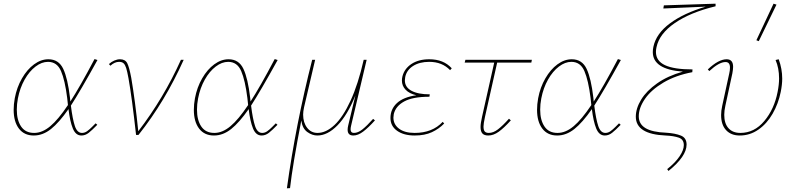

<svg xmlns="http://www.w3.org/2000/svg" viewBox="-20 -731 4303 1040"><path d="M498 -63 507 -55Q479 -26 460.5 -11.5Q442 3 421 3Q390 3 374.5 -35Q359 -73 351 -140Q300 -67 256 -32Q212 3 163 3Q111 3 82.5 -34.5Q54 -72 54 -136Q54 -166 60 -199Q71 -258 99 -306.5Q127 -355 164.5 -382.5Q202 -410 242 -410Q298 -410 322.5 -358Q347 -306 359 -202Q361 -188 361 -181Q413 -261 492 -411L508 -406Q414 -236 364 -159Q373 -86 385.5 -48.5Q398 -11 424 -11Q439 -11 452 -20.5Q465 -30 478 -43Q491 -56 498 -63ZM348 -162 344 -200Q332 -296 310.5 -346Q289 -396 240 -396Q206 -396 172.5 -370.5Q139 -345 113.5 -300Q88 -255 77 -198Q71 -167 71 -137Q71 -80 94.5 -45.5Q118 -11 165 -11Q209 -11 252.5 -47.5Q296 -84 348 -162Z M975 -407Q874 -181 730 0H717Q695 -200 676 -307Q669 -345 663.5 -362.5Q658 -380 649.5 -388Q641 -396 625 -396Q601 -396 578 -375L570 -384Q583 -396 599 -403Q615 -410 630 -410Q658 -410 669 -389Q680 -368 691 -309Q712 -186 729 -20Q867 -200 960 -407Z M1474 -63 1483 -55Q1455 -26 1436.5 -11.5Q1418 3 1397 3Q1366 3 1350.5 -35Q1335 -73 1327 -140Q1276 -67 1232 -32Q1188 3 1139 3Q1087 3 1058.5 -34.5Q1030 -72 1030 -136Q1030 -166 1036 -199Q1047 -258 1075 -306.5Q1103 -355 1140.5 -382.5Q1178 -410 1218 -410Q1274 -410 1298.5 -358Q1323 -306 1335 -202Q1337 -188 1337 -181Q1389 -261 1468 -411L1484 -406Q1390 -236 1340 -159Q1349 -86 1361.5 -48.5Q1374 -11 1400 -11Q1415 -11 1428 -20.5Q1441 -30 1454 -43Q1467 -56 1474 -63ZM1324 -162 1320 -200Q1308 -296 1286.5 -346Q1265 -396 1216 -396Q1182 -396 1148.5 -370.5Q1115 -345 1089.5 -300Q1064 -255 1053 -198Q1047 -167 1047 -137Q1047 -80 1070.5 -45.5Q1094 -11 1141 -11Q1185 -11 1228.5 -47.5Q1272 -84 1324 -162Z M2011 -79Q1975 -39 1947 -18Q1919 3 1894 3Q1863 3 1863 -28Q1863 -39 1866 -51L1905 -214Q1862 -107 1808 -52Q1754 3 1699 3Q1671 3 1644.5 -16Q1618 -35 1612 -78Q1565 163 1551 288L1534 289Q1582 -58 1671 -407H1687L1627 -150Q1622 -127 1622 -110Q1622 -67 1643.5 -39Q1665 -11 1700 -11Q1746 -11 1792 -54Q1838 -97 1879 -186Q1920 -275 1950 -407H1966L1882 -51Q1879 -39 1879 -30Q1879 -11 1897 -11Q1919 -11 1943 -30Q1967 -49 2001 -87Z M2427 -361 2418 -351Q2375 -396 2305 -396Q2253 -396 2218 -374Q2183 -352 2175 -314Q2173 -302 2173 -296Q2173 -259 2208.5 -239.5Q2244 -220 2308 -220L2306 -207Q2216 -207 2169.5 -181.5Q2123 -156 2113 -113Q2111 -101 2111 -94Q2111 -57 2141.5 -34Q2172 -11 2226 -11Q2322 -11 2378 -71L2386 -62Q2358 -33 2319.5 -15Q2281 3 2226 3Q2167 3 2131 -22.5Q2095 -48 2095 -92Q2095 -140 2130 -172.5Q2165 -205 2235 -215Q2197 -224 2177 -245Q2157 -266 2157 -295Q2157 -306 2160 -318Q2171 -360 2209.5 -385Q2248 -410 2305 -410Q2383 -410 2427 -361Z M2607 -98Q2599 -61 2599 -46Q2599 -26 2606 -18.5Q2613 -11 2628 -11Q2652 -11 2677.5 -30.5Q2703 -50 2737 -88L2747 -79Q2710 -38 2681.5 -17.5Q2653 3 2625 3Q2603 3 2593 -8Q2583 -19 2583 -43Q2583 -63 2591 -98L2657 -392H2497L2501 -407H2861L2858 -392H2673Z M3333 -63 3342 -55Q3314 -26 3295.5 -11.5Q3277 3 3256 3Q3225 3 3209.5 -35Q3194 -73 3186 -140Q3135 -67 3091 -32Q3047 3 2998 3Q2946 3 2917.5 -34.5Q2889 -72 2889 -136Q2889 -166 2895 -199Q2906 -258 2934 -306.5Q2962 -355 2999.5 -382.5Q3037 -410 3077 -410Q3133 -410 3157.5 -358Q3182 -306 3194 -202Q3196 -188 3196 -181Q3248 -261 3327 -411L3343 -406Q3249 -236 3199 -159Q3208 -86 3220.5 -48.5Q3233 -11 3259 -11Q3274 -11 3287 -20.5Q3300 -30 3313 -43Q3326 -56 3333 -63ZM3183 -162 3179 -200Q3167 -296 3145.5 -346Q3124 -396 3075 -396Q3041 -396 3007.5 -370.5Q2974 -345 2948.5 -300Q2923 -255 2912 -198Q2906 -167 2906 -137Q2906 -80 2929.5 -45.5Q2953 -11 3000 -11Q3044 -11 3087.5 -47.5Q3131 -84 3183 -162Z M3536 -475Q3533 -462 3533 -450Q3533 -401 3582 -378Q3631 -355 3731 -355L3730 -340Q3640 -323 3574 -284Q3508 -245 3474 -196Q3440 -147 3440 -101Q3440 -59 3476.5 -37Q3513 -15 3590 -12Q3638 -9 3668.5 3.5Q3699 16 3699 52Q3699 116 3601 195L3594 185Q3637 151 3660.5 116.5Q3684 82 3684 55Q3684 24 3656.5 14.5Q3629 5 3585 3Q3424 -4 3424 -99Q3424 -144 3453 -191.5Q3482 -239 3539.5 -279.5Q3597 -320 3679 -343Q3516 -355 3516 -449Q3516 -462 3519 -477Q3534 -549 3609 -604.5Q3684 -660 3803 -695L3573 -685L3576 -702L3856 -711V-697Q3719 -664 3635 -606Q3551 -548 3536 -475Z M3886 -108Q3886 -131 3892 -158L3930 -333Q3934 -349 3934 -365Q3934 -395 3910 -395Q3875 -395 3822 -346L3814 -355Q3872 -410 3916 -410Q3951 -410 3951 -369Q3951 -356 3947 -334L3909 -158Q3903 -131 3903 -109Q3903 -62 3926 -36.5Q3949 -11 3990 -11Q4066 -11 4120 -75.5Q4174 -140 4192 -233Q4200 -273 4200 -306Q4200 -362 4181 -406L4198 -410Q4217 -358 4217 -305Q4217 -273 4209 -233Q4196 -169 4165 -115Q4134 -61 4088 -29Q4042 3 3987 3Q3940 3 3913 -26Q3886 -55 3886 -108ZM4077 -513 4170 -711 4186 -706 4090 -508Z"/></svg>

Font: Ysabeau Thin
Style: Italic
Weight: 200
Italic angle: -12°
Designer: Christian Thalmann (Catharsis Fonts)
Version: Version 0.003